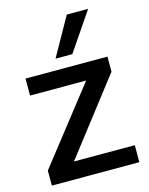

<svg xmlns="http://www.w3.org/2000/svg" viewBox="-118 -864 730 939"><g transform="rotate(-15 247.0 -394.5)"><path d="M26 0V-76L321 -453H37V-539H452V-463L161 -86H469V0ZM204 -595 313 -789H421L289 -595Z"/></g></svg>

Font: Georama Medium
Style: Regular
Weight: 500
Designer: Jean-Baptiste Levee
Foundry: Production Type
Version: Version 1.000